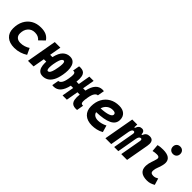

<svg xmlns="http://www.w3.org/2000/svg" viewBox="216 -1915 3084 3084"><g transform="rotate(45 1758.0 -373.0)"><path d="M297.4 -115.7Q341.3 -115.7 383.5 -129.4Q425.8 -143.1 458.5 -165.5L508.3 -58.1Q462.4 -27.3 403.6 -8.8Q344.7 9.8 283.2 9.8Q170.9 9.8 109.1 -45.2Q47.4 -100.1 47.4 -199.7Q47.4 -298.8 85.7 -372.3Q124 -445.8 193.6 -486.6Q263.2 -527.3 356.4 -527.3Q429.2 -527.3 477.3 -505.4Q525.4 -483.4 558.6 -434.6L468.3 -347.2Q444.3 -376 414.6 -388.9Q384.8 -401.9 342.8 -401.9Q270.5 -401.9 226.8 -352.1Q183.1 -302.2 182.6 -220.2Q183.1 -170.4 213.1 -143.1Q243.2 -115.7 297.4 -115.7Z M927.7 9.8Q880.4 9.8 852.8 -13.2Q825.2 -36.1 813.5 -75.4Q801.8 -114.7 801.8 -164.6Q801.8 -180.7 802.7 -198.2H748L712.9 0H585.9L677.2 -517.6H804.2L769.5 -319.8H821.3Q848.1 -433.1 898.4 -480.2Q948.7 -527.3 1016.1 -527.3Q1064.9 -527.3 1094.2 -503.7Q1123.5 -480 1136.7 -439Q1149.9 -397.9 1149.9 -345.2Q1149.9 -297.4 1140.1 -241.7Q1123.5 -147.9 1092 -93Q1060.5 -38.1 1018.6 -14.2Q976.6 9.8 927.7 9.8ZM931.2 -107.9Q941.9 -107.9 954.6 -118.2Q967.3 -128.4 980.7 -162.4Q994.1 -196.3 1005.9 -266.6Q1009.8 -287.6 1012.5 -311.3Q1015.1 -335 1015.1 -355.5Q1015.1 -378.4 1009.3 -394Q1003.4 -409.7 988.3 -409.7Q976.1 -409.7 962.6 -398.2Q949.2 -386.7 936 -352.3Q922.9 -317.9 910.6 -249Q907.2 -230 905.3 -208.7Q903.3 -187.5 903.3 -168.5Q903.3 -143.1 909.2 -125.5Q915 -107.9 931.2 -107.9Z M1168.5 2.4Q1155.8 2.4 1137.7 0L1158.7 -115.7Q1188 -115.7 1211.7 -149.2Q1235.4 -182.6 1247.6 -252.4L1250 -266.6Q1259.8 -323.7 1258.5 -352.8Q1257.3 -381.8 1247.6 -391.8Q1237.8 -401.9 1221.7 -401.9Q1216.3 -401.9 1208.5 -400.9L1229 -517.6Q1236.8 -519 1243.9 -519.5Q1251 -520 1257.3 -520Q1335.9 -520 1360.8 -467.3Q1377.4 -432.1 1377.4 -376.5Q1377.4 -348.1 1373 -314H1426.8L1462.4 -517.6H1559.6L1523.9 -314H1576.2Q1620.6 -520 1762.2 -520Q1774.9 -520 1793 -517.6L1772 -401.9Q1742.7 -401.9 1719 -368.4Q1695.3 -335 1683.1 -265.1L1680.7 -251Q1670.9 -193.8 1672.1 -164.8Q1673.3 -135.7 1683.1 -125.7Q1692.9 -115.7 1709 -115.7Q1714.4 -115.7 1722.2 -116.7L1701.7 0Q1693.8 1.5 1687 2Q1680.2 2.4 1673.3 2.4Q1594.7 2.4 1569.8 -50.8Q1553.2 -85.9 1553.2 -141.6Q1553.2 -170.4 1557.6 -204.6H1504.9L1468.8 0H1371.6L1407.7 -204.6H1355Q1310.1 2.4 1168.5 2.4Z M2059.6 -115.7Q2094.7 -115.7 2134.8 -126.5Q2174.8 -137.2 2211.9 -156.7L2245.6 -41Q2199.2 -13.7 2146.5 -2Q2093.8 9.8 2045.4 9.8Q1938 9.8 1877.7 -45.7Q1817.4 -101.1 1817.4 -199.7Q1817.4 -298.3 1856.9 -371.8Q1896.5 -445.3 1967.5 -486.3Q2038.6 -527.3 2133.3 -527.3Q2213.4 -527.3 2258.5 -487.3Q2303.7 -447.3 2303.7 -376Q2303.7 -284.2 2211.7 -240.2Q2119.6 -196.3 1942.9 -191.4Q1950.7 -155.3 1981 -135.5Q2011.2 -115.7 2059.6 -115.7ZM1950.2 -284.7Q2056.2 -289.6 2114.7 -310.5Q2173.3 -331.5 2173.3 -365.7Q2173.3 -406.2 2109.9 -406.2Q2050.8 -406.2 2008.8 -373.5Q1966.8 -340.8 1950.2 -284.7Z M2551.3 -517.6 2547.9 -453.1H2562Q2576.7 -493.2 2597.4 -510.3Q2618.2 -527.3 2650.4 -527.3Q2709 -527.3 2711.4 -453.1H2725.1Q2740.7 -493.7 2764.9 -510.5Q2789.1 -527.3 2825.7 -527.3Q2911.1 -527.3 2911.1 -437Q2911.1 -416.5 2906.7 -390.6L2836.9 0H2704.6L2768.6 -359.4Q2770 -369.1 2770 -376.5Q2770 -404.3 2748 -404.3Q2711.4 -404.3 2697.8 -340.8L2637.7 0H2543.9L2607.4 -359.4Q2608.9 -368.2 2608.9 -375.5Q2608.9 -404.3 2584 -404.3Q2551.3 -404.3 2536.6 -339.8L2477.1 0H2344.7L2437 -517.6Z M3401.4 -142.6 3435.1 -31.2Q3405.3 -14.2 3372.1 -2.2Q3338.9 9.8 3295.9 9.8Q3116.2 9.8 3116.2 -137.2Q3116.2 -145 3116.7 -153.3Q3120.1 -205.6 3137.7 -253.9Q3155.3 -302.2 3166 -345.2Q3168.9 -355.5 3168.9 -364.3Q3168.9 -401.9 3114.3 -401.9Q3067.9 -401.9 3024.9 -390.6L3014.6 -513.7Q3043.5 -522 3072.3 -524.7Q3101.1 -527.3 3129.9 -527.3Q3308.6 -527.3 3308.6 -402.3Q3308.6 -376.5 3300.8 -345.2Q3289.6 -297.4 3272.9 -258.3Q3256.3 -219.2 3252.9 -172.4Q3249 -115.7 3314.9 -115.7Q3339.4 -115.7 3357.7 -121.8Q3376 -127.9 3401.4 -142.6ZM3290 -587.4Q3252.4 -587.4 3229 -610.8Q3205.6 -634.3 3205.6 -671.9Q3205.6 -709.5 3229 -732.9Q3252.4 -756.3 3290 -756.3Q3327.6 -756.3 3351.1 -732.9Q3374.5 -709.5 3374.5 -671.9Q3374.5 -634.3 3351.1 -610.8Q3327.6 -587.4 3290 -587.4Z"/></g></svg>

Font: CaskaydiaCove NFP
Style: Bold Italic
Weight: 700
Italic angle: -10°
Designer: Aaron Bell
Foundry: Saja Typeworks
Version: Version 2111.001; VTT 6.35;Nerd Fonts 3.1.1